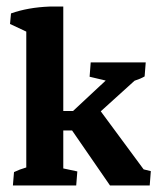

<svg xmlns="http://www.w3.org/2000/svg" viewBox="-20 -568 483 588"><path d="M19.5 0 22.9 -41Q40 -49.3 60.5 -55.2V-471.2L10.7 -494.6L13.7 -526.9Q65.9 -545.4 131.8 -547.9H173.8V-228H203.6L303.7 -321.3L254.4 -333L257.8 -377H426.3L422.9 -334Q410.6 -326.7 392.1 -320.8L288.6 -227.1L419.9 -49.3L441.9 -43.9L438.5 0H316.9L200.7 -168.5H173.8V-52.2L216.8 -43L213.4 0Z"/></svg>

Font: Markazi Text
Style: Bold
Weight: 700
Designer: Borna Izadpanah (Arabic designer), Fiona Ross (Arabic design director) and Florian Runge (Latin designer)
Foundry: Borna Izadpanah and Florian Runge
Version: Version 1.001; ttfautohint (v1.8.3)